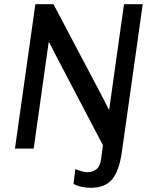

<svg xmlns="http://www.w3.org/2000/svg" viewBox="-20 -706 734 912"><path d="M148 -686H234L471 -237L496 -187L499 -188L569 -686H658L559 15Q546 106 512.5 146Q479 186 411 186Q389 186 366 181Q343 176 329 167L338 97Q350 103 367.5 107.5Q385 112 396 112Q420 112 438 98Q456 84 461 44L469 -16L240 -453L214 -505L211 -504L140 0H51Z"/></svg>

Font: Chivo
Style: Italic
Weight: 400
Italic angle: -8.05°
Designer: Hector Gatti
Foundry: Omnibus-Type
Version: Version 1.007